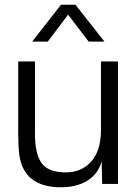

<svg xmlns="http://www.w3.org/2000/svg" viewBox="-20 -778 586 812"><path d="M238 14Q78 14 61 -128Q57 -164 57 -218V-518H128V-208Q128 -129 155.5 -89Q183 -49 259 -49Q325 -49 366 -95Q407 -141 407 -229V-518H479V0H412L410 -96Q395 -42 349.5 -14Q304 14 238 14ZM116 -602 238 -758H299L422 -602H355L268 -716L182 -602Z"/></svg>

Font: Nacelle Light
Style: Regular
Weight: 300
Designer: Sora Sagano
Foundry: Sora Sagano
Version: Version 1.000;FEAKit 1.0